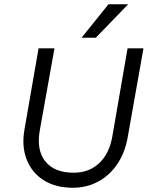

<svg xmlns="http://www.w3.org/2000/svg" viewBox="-20 -878 697 906"><path d="M585 -858 432 -700H365L492 -858ZM162 -650H237L168 -264Q151 -171 193.5 -117Q236 -63 328 -63Q400 -63 448 -108Q496 -153 510 -234L582 -650H657L582 -227Q569 -156 533 -103Q497 -50 443 -21Q389 8 324 8Q243 8 187 -27Q131 -62 106 -125Q81 -188 96 -270Z"/></svg>

Font: Overused Grotesk
Style: Italic
Weight: 400
Italic angle: -10°
Version: Version 0.003